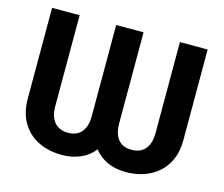

<svg xmlns="http://www.w3.org/2000/svg" viewBox="-101 -842 1148 986"><g transform="rotate(15 473.0 -348.5)"><path d="M59.6 -707H206.1V-224.6Q206.1 -168.5 231.4 -138.4Q256.8 -108.4 303.7 -108.4Q350.6 -108.4 375.5 -137.9Q400.4 -167.5 400.4 -224.6V-707H545.9V-224.6Q545.9 -167.5 570.3 -137.9Q594.7 -108.4 641.6 -108.4Q689 -108.4 714.1 -138.2Q739.3 -168 739.3 -224.6V-707H886.7V-224.6Q886.7 -150.4 855 -97.7Q823.2 -44.9 767.6 -17.6Q711.9 9.8 641.6 9.8Q588.4 9.8 545.7 -9.3Q502.9 -28.3 473.6 -65.4Q444.8 -28.3 400.9 -9.3Q356.9 9.8 303.7 9.8Q232.4 9.8 177.2 -17.3Q122.1 -44.4 90.8 -97.4Q59.6 -150.4 59.6 -224.6Z"/></g></svg>

Font: Pretendard GOV
Style: Bold
Weight: 700
Designer: Base glyphs from Inter by Rasmus Andersson; Hangeul glyphs from Noto Sans CJK(Source Han Sans) by Jang Soo-young and Kan
Foundry: Kil Hyung-jin
Version: Version 1.309